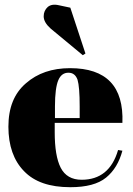

<svg xmlns="http://www.w3.org/2000/svg" viewBox="-20 -770 556 800"><path d="M273 10C273 10 273 10 273 10C339 10 389 -3 422 -30C455 -57 477 -94 490 -142C490 -142 472 -145 472 -145C472 -145 472 -145 472 -145C448 -62 397 -21 320 -21C320 -21 320 -21 320 -21C279 -21 250 -38 233 -71C216 -104 208 -154 208 -219C208 -219 208 -258 208 -258C208 -258 490 -258 490 -258C490 -258 490 -258 490 -258C496 -410 423 -486 272 -486C272 -486 272 -486 272 -486C197 -486 136 -465 88 -423C39 -381 15 -321 15 -242C15 -163 37 -101 80 -57C123 -12 187 10 273 10ZM209 -327C209 -327 209 -327 209 -327C209 -378 214 -415 223 -436C232 -457 246 -467 265 -467C284 -467 296 -457 303 -438C309 -418 312 -381 312 -327C312 -327 312 -278 312 -278C312 -278 209 -278 209 -278C209 -278 209 -327 209 -327ZM226 -748C226 -748 226 -748 226 -748C205 -753 190 -750 179 -741C168 -731 162 -718 162 -702C162 -685 172 -668 191 -651C191 -651 325 -540 325 -540C325 -540 336 -547 336 -547C336 -547 273 -738 273 -738C273 -738 226 -748 226 -748Z"/></svg>

Font: Abril Fatface Utterance
Style: Regular
Weight: 500
Designer: Veronika Burian, Jos Scaglione
Foundry: TypeTogether
Version: ""